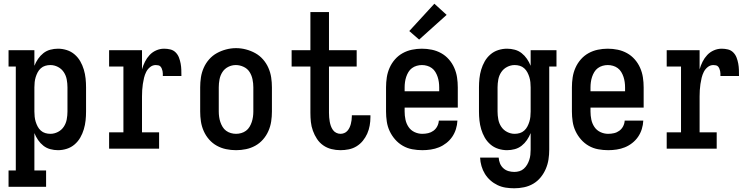

<svg xmlns="http://www.w3.org/2000/svg" viewBox="-20 -800 4040 1033"><path d="M26 205V117H65V-442H26V-530H165V-446Q173 -466 185 -483.5Q197 -501 213.5 -514Q230 -527 250.5 -532.5Q271 -538 292 -538Q316 -538 339.5 -530.5Q363 -523 381.5 -507Q400 -491 412 -470Q424 -449 431 -425.5Q438 -402 440.5 -378Q443 -354 443 -330V-200Q443 -176 440.5 -152Q438 -128 431 -104.5Q424 -81 412 -60Q400 -39 381.5 -23Q363 -7 339.5 0.5Q316 8 292 8Q271 8 250.5 2.5Q230 -3 213.5 -16Q197 -29 185 -46.5Q173 -64 165 -84V117H228V205ZM251 -80Q272 -80 291.5 -90Q311 -100 323 -118Q335 -136 339 -157.5Q343 -179 343 -200V-330Q343 -351 339 -372.5Q335 -394 323 -412Q311 -430 291.5 -440Q272 -450 251 -450Q237 -450 223.5 -446Q210 -442 199.5 -432.5Q189 -423 182.5 -410.5Q176 -398 172 -385Q168 -372 166.5 -358Q165 -344 165 -330V-200Q165 -186 166.5 -172Q168 -158 172 -145Q176 -132 182.5 -119.5Q189 -107 199.5 -97.5Q210 -88 223.5 -84Q237 -80 251 -80Z M567 0V-88H644V-442H567V-530H744V-427Q750 -448 760 -468Q770 -488 785 -504Q800 -520 820.5 -529Q841 -538 863 -538Q880 -538 896.5 -534Q913 -530 925 -518Q937 -506 943 -490Q949 -474 952 -457.5Q955 -441 955.5 -424.5Q956 -408 956 -391H856Q856 -398 856 -404.5Q856 -411 854.5 -417.5Q853 -424 850.5 -430.5Q848 -437 843.5 -442Q839 -447 832 -448.5Q825 -450 818 -450Q801 -450 787.5 -439Q774 -428 766.5 -413Q759 -398 755 -381.5Q751 -365 748.5 -348Q746 -331 745 -314.5Q744 -298 744 -281V-88H836V0Z M1250 8Q1223 8 1196.5 2.5Q1170 -3 1146.5 -16Q1123 -29 1105 -49.5Q1087 -70 1076 -95Q1065 -120 1061 -146.5Q1057 -173 1057 -200V-330Q1057 -357 1061 -383.5Q1065 -410 1076 -435Q1087 -460 1105 -480.5Q1123 -501 1146.5 -514Q1170 -527 1196.5 -534Q1223 -541 1250 -541Q1277 -541 1303.5 -534Q1330 -527 1353.5 -514Q1377 -501 1395 -480.5Q1413 -460 1424 -435Q1435 -410 1439 -383.5Q1443 -357 1443 -330V-200Q1443 -173 1439 -146.5Q1435 -120 1424 -95Q1413 -70 1395 -49.5Q1377 -29 1353.5 -16Q1330 -3 1303.5 2.5Q1277 8 1250 8ZM1250 -80Q1264 -80 1278 -84Q1292 -88 1303.5 -96.5Q1315 -105 1322.5 -117.5Q1330 -130 1334.5 -143.5Q1339 -157 1341 -171.5Q1343 -186 1343 -200V-330Q1343 -352 1338.5 -373.5Q1334 -395 1322.5 -413Q1311 -431 1290.5 -440.5Q1270 -450 1249 -450Q1227 -450 1207.5 -440Q1188 -430 1176.5 -412Q1165 -394 1161 -372.5Q1157 -351 1157 -330V-200Q1157 -186 1159 -171.5Q1161 -157 1165.5 -143.5Q1170 -130 1177.5 -117.5Q1185 -105 1196.5 -96.5Q1208 -88 1222 -84Q1236 -80 1250 -80Z M1812 8Q1787 8 1763 2Q1739 -4 1719 -18Q1699 -32 1685.5 -52.5Q1672 -73 1663.5 -96.5Q1655 -120 1652.5 -144Q1650 -168 1650 -193V-442H1549V-530H1650V-735H1750V-530H1899V-442H1750V-193Q1750 -181 1751 -169Q1752 -157 1754 -145.5Q1756 -134 1760 -122.5Q1764 -111 1771 -101Q1778 -91 1789 -85.5Q1800 -80 1812 -80Q1822 -80 1832 -84Q1842 -88 1849 -96Q1856 -104 1860.5 -113.5Q1865 -123 1867.5 -133Q1870 -143 1871.5 -153.5Q1873 -164 1873 -175Q1873 -176 1873 -177.5Q1873 -179 1873 -180H1973Q1973 -177 1973 -174.5Q1973 -172 1973 -170Q1973 -147 1969 -124.5Q1965 -102 1956 -81.5Q1947 -61 1932.5 -43Q1918 -25 1898.5 -13Q1879 -1 1856.5 3.5Q1834 8 1812 8Z M2252 8Q2225 8 2198 3Q2171 -2 2147.5 -15.5Q2124 -29 2106 -49.5Q2088 -70 2076.5 -94.5Q2065 -119 2061 -146Q2057 -173 2057 -200V-330Q2057 -357 2061 -383.5Q2065 -410 2076 -435Q2087 -460 2105 -480.5Q2123 -501 2146.5 -514Q2170 -527 2196.5 -532.5Q2223 -538 2250 -538Q2277 -538 2303.5 -532.5Q2330 -527 2353.5 -514Q2377 -501 2395 -480.5Q2413 -460 2424 -435Q2435 -410 2439 -383.5Q2443 -357 2443 -330V-221H2157V-200Q2157 -178 2161.5 -156.5Q2166 -135 2178 -117Q2190 -99 2210 -89.5Q2230 -80 2252 -80Q2268 -80 2283.5 -83.5Q2299 -87 2312 -96.5Q2325 -106 2332.5 -120.5Q2340 -135 2341 -151H2441Q2440 -128 2433 -105.5Q2426 -83 2413 -64Q2400 -45 2381.5 -30.5Q2363 -16 2342 -7.5Q2321 1 2298 4.5Q2275 8 2252 8ZM2343 -309V-330Q2343 -344 2341 -358.5Q2339 -373 2334.5 -386.5Q2330 -400 2322.5 -412.5Q2315 -425 2303.5 -433.5Q2292 -442 2278 -446Q2264 -450 2250 -450Q2236 -450 2222 -446Q2208 -442 2196.5 -433.5Q2185 -425 2177.5 -412.5Q2170 -400 2165.5 -386.5Q2161 -373 2159 -358.5Q2157 -344 2157 -330V-309ZM2235 -587 2182 -633 2317 -780 2383 -720Z M2747 213Q2724 213 2701 209.5Q2678 206 2657 196Q2636 186 2618.5 170.5Q2601 155 2589 135.5Q2577 116 2570.5 93.5Q2564 71 2563 48H2663Q2664 64 2670 79Q2676 94 2688 105Q2700 116 2715.5 120.5Q2731 125 2747 125Q2761 125 2774.5 121Q2788 117 2798.5 107.5Q2809 98 2816 86Q2823 74 2827.5 60.5Q2832 47 2833.5 33Q2835 19 2835 5V-84Q2827 -64 2815 -46.5Q2803 -29 2786.5 -16Q2770 -3 2749.5 2.5Q2729 8 2708 8Q2684 8 2660.5 0.5Q2637 -7 2618.5 -23Q2600 -39 2588 -60Q2576 -81 2569 -104.5Q2562 -128 2559.5 -152Q2557 -176 2557 -200V-330Q2557 -354 2559.5 -378Q2562 -402 2569 -425.5Q2576 -449 2588 -470Q2600 -491 2618.5 -507Q2637 -523 2660.5 -530.5Q2684 -538 2708 -538Q2729 -538 2749.5 -532.5Q2770 -527 2786.5 -514Q2803 -501 2815 -483.5Q2827 -466 2835 -446V-530H2974V-442H2935V5Q2935 32 2931 58Q2927 84 2916.5 108.5Q2906 133 2889 154Q2872 175 2849 188.5Q2826 202 2799.5 207.5Q2773 213 2747 213ZM2749 -80Q2763 -80 2776.5 -84Q2790 -88 2800.5 -97.5Q2811 -107 2817.5 -119.5Q2824 -132 2828 -145Q2832 -158 2833.5 -172Q2835 -186 2835 -200V-330Q2835 -344 2833.5 -358Q2832 -372 2828 -385Q2824 -398 2817.5 -410.5Q2811 -423 2800.5 -432.5Q2790 -442 2776.5 -446Q2763 -450 2749 -450Q2728 -450 2708.5 -440Q2689 -430 2677 -412Q2665 -394 2661 -372.5Q2657 -351 2657 -330V-200Q2657 -179 2661 -157.5Q2665 -136 2677 -118Q2689 -100 2708.5 -90Q2728 -80 2749 -80Z M3252 8Q3225 8 3198 3Q3171 -2 3147.5 -15.5Q3124 -29 3106 -49.5Q3088 -70 3076.5 -94.5Q3065 -119 3061 -146Q3057 -173 3057 -200V-330Q3057 -357 3061 -383.5Q3065 -410 3076 -435Q3087 -460 3105 -480.5Q3123 -501 3146.5 -514Q3170 -527 3196.5 -532.5Q3223 -538 3250 -538Q3277 -538 3303.5 -532.5Q3330 -527 3353.5 -514Q3377 -501 3395 -480.5Q3413 -460 3424 -435Q3435 -410 3439 -383.5Q3443 -357 3443 -330V-221H3157V-200Q3157 -178 3161.5 -156.5Q3166 -135 3178 -117Q3190 -99 3210 -89.5Q3230 -80 3252 -80Q3268 -80 3283.5 -83.5Q3299 -87 3312 -96.5Q3325 -106 3332.5 -120.5Q3340 -135 3341 -151H3441Q3440 -128 3433 -105.5Q3426 -83 3413 -64Q3400 -45 3381.5 -30.5Q3363 -16 3342 -7.5Q3321 1 3298 4.5Q3275 8 3252 8ZM3343 -309V-330Q3343 -344 3341 -358.5Q3339 -373 3334.5 -386.5Q3330 -400 3322.5 -412.5Q3315 -425 3303.5 -433.5Q3292 -442 3278 -446Q3264 -450 3250 -450Q3236 -450 3222 -446Q3208 -442 3196.5 -433.5Q3185 -425 3177.5 -412.5Q3170 -400 3165.5 -386.5Q3161 -373 3159 -358.5Q3157 -344 3157 -330V-309Z M3567 0V-88H3644V-442H3567V-530H3744V-427Q3750 -448 3760 -468Q3770 -488 3785 -504Q3800 -520 3820.5 -529Q3841 -538 3863 -538Q3880 -538 3896.5 -534Q3913 -530 3925 -518Q3937 -506 3943 -490Q3949 -474 3952 -457.5Q3955 -441 3955.5 -424.5Q3956 -408 3956 -391H3856Q3856 -398 3856 -404.5Q3856 -411 3854.5 -417.5Q3853 -424 3850.5 -430.5Q3848 -437 3843.5 -442Q3839 -447 3832 -448.5Q3825 -450 3818 -450Q3801 -450 3787.5 -439Q3774 -428 3766.5 -413Q3759 -398 3755 -381.5Q3751 -365 3748.5 -348Q3746 -331 3745 -314.5Q3744 -298 3744 -281V-88H3836V0Z"/></svg>

Font: Iosevka Slab Semibold
Style: Regular
Weight: 600
Monospace: yes
Designer: Belleve Invis
Foundry: Belleve Invis
Version: Version 11.1.1; ttfautohint (v1.8.3)